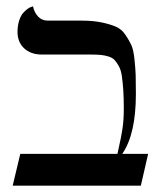

<svg xmlns="http://www.w3.org/2000/svg" viewBox="-20 -585 508 605"><path d="M237.8 -520Q273.4 -520 300 -514.4Q326.7 -508.8 345 -501Q363.3 -493.2 375.2 -475.3Q387.2 -457.5 393.8 -443.1Q400.4 -428.7 403.6 -399.4Q406.7 -370.1 407.5 -349.4Q408.2 -328.6 408.2 -289.1Q408.2 -162.1 365.2 -100.1H446.8L423.8 0H20L43.9 -100.1H350.1Q351.1 -105.5 355.2 -124Q359.4 -142.6 361.1 -151.6Q362.8 -160.6 365.5 -177Q368.2 -193.4 369.1 -209.5Q370.1 -225.6 370.1 -243.2Q370.1 -277.3 368.4 -301.8Q366.7 -326.2 364 -345Q361.3 -363.8 355 -375.5Q348.6 -387.2 341.8 -395Q335 -402.8 322.8 -406.7Q310.5 -410.6 298.3 -411.9Q286.1 -413.1 267.1 -413.1H112.8Q76.7 -413.1 55.9 -432.9Q35.2 -452.6 35.2 -483.9Q35.2 -503.9 40.3 -519.8Q45.4 -535.6 52.5 -543.7Q59.6 -551.8 66.7 -556.9Q73.7 -562 79.1 -563.5L84 -564.9Q87.9 -545.9 99.9 -533Q111.8 -520 130.9 -520Z"/></svg>

Font: Linux Libertine Display G
Style: Regular
Weight: 400
Designer: Philipp H. Poll
Foundry: Philipp H. Poll
Version: Version 5.0.9